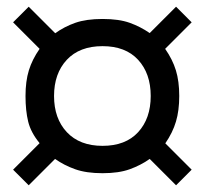

<svg xmlns="http://www.w3.org/2000/svg" viewBox="-20 -671 610 572"><path d="M65.5 -119 19 -165.5 98 -244.5Q72 -276 64 -308.5Q56 -341 56 -385Q56 -429 66 -461.5Q76 -494 98 -525.5L19 -604.5L65.5 -651L144.5 -572Q171.5 -591.5 204.2 -603Q237 -614.5 285.5 -614.5Q334.5 -614.5 366.5 -603Q398.5 -591.5 426 -572.5L504.5 -651L551 -604.5L472 -525.5Q494 -494 504 -461.5Q514 -429 514 -385Q514 -341.5 504.2 -308.8Q494.5 -276 472.5 -244L551 -165.5L504.5 -119L426 -197.5Q399 -178.5 366.5 -166.8Q334 -155 285.5 -155Q237 -155 204 -166.8Q171 -178.5 144 -197.5ZM285.5 -236.5Q354 -236.5 391.5 -277.2Q429 -318 429 -385Q429 -452 391.5 -492.8Q354 -533.5 285.5 -533.5Q217 -533.5 179 -492.8Q141 -452 141 -385Q141 -318 179.2 -277.2Q217.5 -236.5 285.5 -236.5Z"/></svg>

Font: Besley* Fatface
Style: Regular
Weight: 900
Designer: Owen Earl
Foundry: indestructible type*
Version: Version 3.000; ttfautohint (v1.8.3)